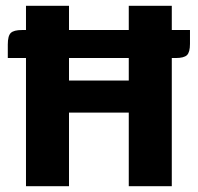

<svg xmlns="http://www.w3.org/2000/svg" viewBox="-20 -645 685 665"><path d="M219 0H70V-625H219ZM426 -625H575V0H426ZM442 -255H203V-366H442ZM7 -491Q7 -521 17.5 -531Q28 -541 56 -541H638V-493Q638 -464 627.5 -454Q617 -444 588 -444H7Z"/></svg>

Font: Changa SemiBold
Style: Regular
Weight: 600
Designer: Eduardo Rodriguez Tunni
Foundry: Eduardo Rodriguez Tunni
Version: Version 3.002; ttfautohint (v1.8.2)